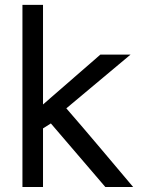

<svg xmlns="http://www.w3.org/2000/svg" viewBox="-20 -750 576 770"><path d="M152.5 0H70V-730.5H152.5V-331L382.5 -531H503.5L246 -315.5Q312.5 -239 381.2 -157.5Q450 -76 514 0H402.5L184 -255L152.5 -235Z"/></svg>

Font: MM Phetkon
Style: Regular
Weight: 400
Designer: Khon Soe Zaw Thu
Version: Version 1.00 July 15, 2016, initial release